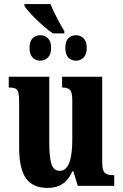

<svg xmlns="http://www.w3.org/2000/svg" viewBox="-20 -913 604 943"><path d="M74 -188V-413Q74 -443 70.5 -457.5Q67 -472 57 -477.5Q47 -483 26 -483H23V-536H222V-215Q222 -139 233 -106.5Q244 -74 274 -74Q335 -74 335 -227V-419Q335 -459 324 -471Q313 -483 288 -483H285V-536H482V-116Q482 -76 494.5 -64.5Q507 -53 533 -53H541V0H362L340 -72H336Q317 -30 287.5 -10Q258 10 214 10Q140 10 107 -38Q74 -86 74 -188ZM100 -884V-893H228Q239 -865 259.5 -825.5Q280 -786 296 -760V-749H240Q205 -772 159 -817Q113 -862 100 -884ZM125 -678Q125 -710 140 -725Q155 -740 177 -740Q200 -740 215.5 -725Q231 -710 231 -678Q231 -646 215.5 -630.5Q200 -615 177 -615Q155 -615 140 -630.5Q125 -646 125 -678ZM301 -678Q301 -710 315.5 -725Q330 -740 354 -740Q375 -740 390.5 -725Q406 -710 406 -678Q406 -646 390.5 -630.5Q375 -615 354 -615Q330 -615 315.5 -630Q301 -645 301 -678Z"/></svg>

Font: Noto Serif CondExtraBold
Style: Regular
Weight: 800
Width: 3
Designer: Monotype Design Team
Foundry: Monotype Imaging Inc.
Version: Version 1.001